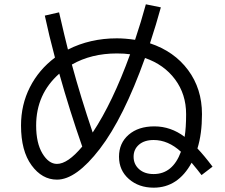

<svg xmlns="http://www.w3.org/2000/svg" viewBox="-20 -827 1040 887"><path d="M187 -754.9 252.9 -770Q280.8 -648.9 293.9 -598.1Q396 -649.9 520 -649.9Q557.1 -649.9 604 -643.1Q631.8 -726.1 653.8 -807.1L723.1 -793Q702.1 -715.8 672.9 -627Q784.7 -589.8 848.9 -503.4Q913.1 -417 913.1 -299.8Q913.1 -208 892.1 -141.1Q922.9 -108.9 961.9 -57.1L911.1 -18.1Q897 -37.1 865.2 -75.2Q802.2 40 689.9 40Q621.1 40 575.4 0Q529.8 -40 529.8 -103Q529.8 -166 574.5 -204.6Q619.1 -243.2 692.9 -243.2Q769 -243.2 833 -194.8Q839.8 -236.8 839.8 -299.8Q839.8 -391.6 788.8 -460.2Q737.8 -528.8 649.9 -559.1Q550.8 -282.2 441.4 -139.6Q332 2.9 243.2 2.9Q174.3 2.9 125.7 -63.5Q77.1 -129.9 77.1 -247.1Q77.1 -343.3 118.2 -424.1Q159.2 -504.9 233.9 -561Q206.1 -665 187 -754.9ZM408.2 -214.8Q500 -353 581.1 -576.2Q556.2 -580.1 520 -580.1Q401.9 -580.1 312 -528.8Q353 -377.9 408.2 -214.8ZM359.9 -149.9Q301.8 -315.9 253.9 -486.8Q147 -392.6 147 -247.1Q147 -166 176 -117.9Q205.1 -69.8 243.2 -69.8Q293 -69.8 359.9 -149.9ZM815.9 -126Q756.8 -180.2 689.9 -180.2Q647 -180.2 622.1 -158.7Q597.2 -137.2 597.2 -103Q597.2 -67.9 622.6 -45.4Q647.9 -22.9 689.9 -22.9Q777.8 -22.9 815.9 -126Z"/></svg>

Font: WebKoruri
Style: Regular
Weight: 400
Foundry: lindwurm / mohemohe
Version: Version 1.00